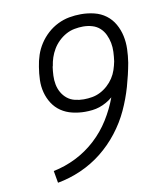

<svg xmlns="http://www.w3.org/2000/svg" viewBox="-84 -813 768 890"><g transform="rotate(-10 300.0 -367.5)"><path d="M117 8 107 -49Q162 -60 213 -85.5Q264 -111 306.5 -150Q349 -189 379.5 -238Q410 -287 429 -339Q415 -327 399 -318Q383 -309 366.5 -303.5Q350 -298 332.5 -296Q315 -294 298 -294Q268 -294 238.5 -301Q209 -308 185.5 -324Q162 -340 146.5 -364Q131 -388 123.5 -416.5Q116 -445 117 -475.5Q118 -506 123 -536Q127 -564 136 -591Q145 -618 161 -642.5Q177 -667 199 -687Q221 -707 247.5 -720Q274 -733 301.5 -738Q329 -743 357 -743Q389 -743 419.5 -735.5Q450 -728 474 -710Q498 -692 513 -665.5Q528 -639 534.5 -609Q541 -579 540 -547Q539 -515 534 -483Q524 -428 508.5 -374Q493 -320 469 -268Q445 -216 408.5 -169Q372 -122 326 -85.5Q280 -49 226.5 -25.5Q173 -2 117 8ZM302 -352Q322 -352 342 -355.5Q362 -359 380.5 -368.5Q399 -378 415 -392.5Q431 -407 442.5 -424.5Q454 -442 460.5 -461.5Q467 -481 471 -501Q474 -523 475 -545Q476 -567 472 -587.5Q468 -608 459 -627Q450 -646 435 -659.5Q420 -673 399.5 -679Q379 -685 357 -685Q337 -685 316 -681Q295 -677 276 -666.5Q257 -656 241 -640.5Q225 -625 214 -606.5Q203 -588 196.5 -568.5Q190 -549 187 -528Q187 -528 186.5 -527.5Q186 -527 186 -527Q183 -506 182 -484.5Q181 -463 185 -442.5Q189 -422 199 -404.5Q209 -387 224.5 -374.5Q240 -362 260.5 -357Q281 -352 302 -352Q302 -352 302 -352Q302 -352 302 -352Z"/></g></svg>

Font: Iosevka Curly Slab LtEx
Style: Italic
Weight: 300
Width: 7
Italic angle: -9°
Monospace: yes
Designer: Belleve Invis
Foundry: Belleve Invis
Version: Version 11.1.0; ttfautohint (v1.8.3)